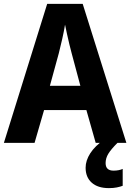

<svg xmlns="http://www.w3.org/2000/svg" viewBox="-20 -736 671 989"><path d="M473 0 425 -169H207L158 0H0L223 -716H406L631 0ZM349 -462Q344 -480 337.5 -507Q331 -534 325 -561.5Q319 -589 315 -609Q310 -577 300.5 -535Q291 -493 283 -462L237 -294H394ZM524 104Q524 143 565 143Q579 143 591.5 140.5Q604 138 612 134V221Q599 226 581.5 229.5Q564 233 541 233Q484 233 452.5 205Q421 177 421 128Q421 91 445 53.5Q469 16 519 -19L585 0Q552 33 538 56Q524 79 524 104Z"/></svg>

Font: Noto Sans Lao UI SemCond
Style: Bold
Weight: 700
Width: 4
Designer: Monotype Design Team
Foundry: Monotype Imaging Inc.
Version: Version 2.000; ttfautohint (v1.8.4.7-5d5b)